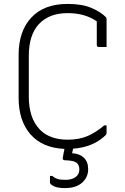

<svg xmlns="http://www.w3.org/2000/svg" viewBox="-20 -740 640 980"><path d="M430 124Q430 165 399 192.5Q368 220 312 220Q273 220 254 210Q235 200 235 192V158H247Q258 168 272 173Q286 178 314 178Q346 178 365.5 164Q385 150 385 125Q385 102 370.5 90.5Q356 79 311 78Q300 78 300 67Q302 54 304.5 42.5Q307 31 309 20Q196 15 135.5 -54.5Q75 -124 75 -241V-459Q75 -581 140 -650.5Q205 -720 325 -720Q398 -720 445.5 -700Q493 -680 520 -653Q524 -649 524 -643V-500H485Q474 -500 474 -511V-631Q414 -673 325 -673Q231 -673 179 -617.5Q127 -562 127 -454V-246Q127 -194 140.5 -151.5Q154 -109 185 -77Q211 -51 246.5 -39Q282 -27 325 -27Q384 -27 427.5 -46Q471 -65 512 -100H524V-61Q524 -55 520 -51Q458 11 353 19Q352 24 351 29L348 42Q386 44 408 65Q430 86 430 124Z"/></svg>

Font: Recursive Sn Lnr St Lt
Style: Regular
Weight: 300
Version: Version 1.079;hotconv 1.0.112;makeotfexe 2.5.65598; ttfautoh